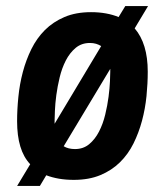

<svg xmlns="http://www.w3.org/2000/svg" viewBox="-20 -578 541 630"><path d="M79.1 -39.1Q57.1 -62.5 46.6 -97.7Q36.1 -132.8 36.1 -180.2Q36.1 -218.8 40.3 -260.3Q44.4 -301.8 54.9 -341.6Q65.4 -381.3 83 -417Q100.6 -452.6 127.4 -479.5Q154.3 -506.3 191.7 -522.2Q229 -538.1 278.8 -538.1Q305.2 -538.1 327.9 -533.9Q350.6 -529.8 369.1 -522L391.1 -558.1H465.8L421.9 -484.9Q464.8 -435.1 464.8 -342.8Q464.8 -304.2 460.7 -262.7Q456.5 -221.2 446 -181.9Q435.5 -142.6 418 -107.2Q400.4 -71.8 373.5 -45.4Q346.7 -19 309.3 -3.4Q272 12.2 222.2 12.2Q195.8 12.2 173.3 8.3Q150.9 4.4 131.8 -2.9L110.8 32.2H36.1ZM312 -426.8Q304.2 -431.6 295.2 -434.3Q286.1 -437 274.9 -437Q247.6 -437 228.3 -420.9Q209 -404.8 196 -379.6Q183.1 -354.5 175.8 -324.2Q168.5 -293.9 164.8 -265.9Q161.1 -237.8 160.2 -215.1Q159.2 -192.4 159.2 -183.1V-171.9ZM189 -98.1Q204.1 -88.9 226.1 -88.9Q253.4 -88.9 272.7 -105Q292 -121.1 304.9 -146.2Q317.9 -171.4 325.2 -201.7Q332.5 -231.9 336.2 -260.3Q339.8 -288.6 340.8 -311Q341.8 -333.5 341.8 -342.8V-352.1Z"/></svg>

Font: Archivo Narrow
Style: Bold Italic
Weight: 700
Italic angle: -8°
Designer: Hector Gatti
Foundry: Hector Gatti
Version: 1.002; ttfautohint (v0.8)